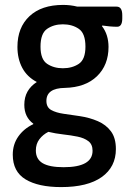

<svg xmlns="http://www.w3.org/2000/svg" viewBox="-20 -550 528 782"><path d="M229 212Q136 212 84 180.5Q32 149 32 80Q32 38 54.5 6Q77 -26 115 -44L116 -46Q79 -73 79 -123Q79 -154 92 -177Q105 -200 130 -216Q90 -237 70.5 -274Q51 -311 51 -359Q51 -438 100 -484Q149 -530 237 -530Q267 -530 295 -523H455Q478 -523 478 -488V-475Q478 -441 457 -441Q444 -441 426.5 -442.5Q409 -444 397 -446L395 -444Q409 -426 415.5 -404.5Q422 -383 422 -359Q422 -285 375 -239.5Q328 -194 244 -192Q169 -191 169 -139Q169 -113 188.5 -102Q208 -91 239.5 -86.5Q271 -82 305 -77Q345 -71 378.5 -56.5Q412 -42 432 -15Q452 12 452 57Q452 130 394.5 171Q337 212 229 212ZM236 -272Q274 -272 301 -290Q328 -308 328 -360Q328 -414 301 -432.5Q274 -451 236 -451Q199 -451 172 -432.5Q145 -414 145 -360Q145 -308 172 -290Q199 -272 236 -272ZM239 131Q357 131 357 64Q357 38 340 25Q323 12 296 6.5Q269 1 237.5 -2.5Q206 -6 177 -13Q155 -2 140.5 17Q126 36 126 63Q126 98 153.5 114.5Q181 131 239 131Z"/></svg>

Font: Asap Semi Condensed Medium
Style: Regular
Weight: 500
Width: 4
Designer: Pablo Cosgaya
Foundry: Omnibus-Type
Version: Version 3.001; ttfautohint (v1.8.4.7-5d5b)